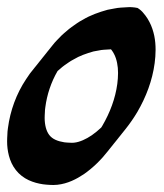

<svg xmlns="http://www.w3.org/2000/svg" viewBox="-77 -513 460 540"><path d="M131.3 -111.7 125.4 -111.4 118 -111.7C113 -111.6 108.5 -112.5 103.7 -112.8C94.5 -114.3 86 -116.5 78.8 -119.9C64.5 -126.5 56.4 -137.4 51.9 -154C49.8 -162.2 48.6 -171.4 48.6 -181.2C48.5 -186.1 49 -191.3 49.2 -196.3C49.5 -201.4 49.4 -206.5 50.5 -211.6C55.1 -246.9 66.7 -281.9 84.9 -313.2C87.3 -315.2 89.7 -317.2 92 -319.3C96 -322.5 99.6 -326.3 103.9 -329C112.4 -334.7 120.5 -341.1 129.6 -345.6C147.1 -356.3 166.4 -362.7 185.8 -368.3C190.7 -369.4 195.7 -370.1 200.6 -371C205.6 -371.8 210.5 -373.1 215.6 -373.1L230.7 -374C232.1 -374.1 234 -374.2 235.1 -374.3C235.7 -373.5 236.4 -372.8 237 -372C239.5 -368.7 241.7 -365.1 243.7 -361.3C247.7 -353.7 250.5 -345.2 252.3 -336.1C254.2 -327.1 255 -317.5 255 -307.6C254.8 -297.5 254.4 -287.3 252.9 -277.1C247.5 -236.3 232.3 -196 211 -159.6C210 -157.8 208.8 -156.1 207.7 -154.3C199.3 -146.4 190.5 -139.1 181.3 -132.7C165 -121.6 147.2 -113.3 131.3 -111.7ZM63.4 7 73.1 7.3 84.2 6.7C113.7 3.5 137.9 -9.2 159.1 -23.3C185.8 -42 208.1 -64.4 227.2 -88.9C228.3 -90.3 229.4 -91.6 230.4 -93C231.5 -94.4 232.6 -95.7 233.7 -97.1C234.8 -98.5 235.9 -99.8 237 -101.2C238.1 -102.5 239.2 -103.9 240.3 -105.3C241.4 -106.6 242.5 -108 243.5 -109.4C244.6 -110.7 245.7 -112.1 246.8 -113.4C247.9 -114.8 249 -116.2 250.1 -117.5C251.2 -118.9 252.3 -120.3 253.4 -121.6C254.4 -123 255.6 -124.3 256.6 -125.7C257.7 -127.1 258.8 -128.4 259.9 -129.8C261 -131.2 262.1 -132.5 263.2 -133.9C264.3 -135.3 265.4 -136.6 266.4 -138C267.5 -139.4 268.6 -140.7 269.7 -142.1C270.8 -143.4 271.9 -144.8 273 -146.2C274.1 -147.5 275.2 -148.9 276.3 -150.3C288.4 -165.5 299.4 -181.5 309.3 -198.1C333.7 -240 351.5 -286.3 358 -335.6C359.8 -347.9 360.4 -360.5 360.6 -373C360.6 -385.9 359.6 -399 356.9 -412.2C354.1 -425.4 349.9 -438.7 343.3 -451.2C340.1 -457.5 336.3 -463.6 332 -469.3C329.9 -472.2 327.6 -475 325.2 -477.6L323.4 -479.7C322.1 -481.1 320.7 -482.4 319.3 -483.7C316.3 -486.3 313.1 -488.7 309.9 -490.6C304.6 -491.7 299.1 -492.5 293.6 -492.8C287 -493.2 285.2 -492.8 281.8 -492.7L262.9 -491.6C256.5 -491.5 250.4 -490 244.1 -489C237.9 -487.8 231.7 -486.8 225.5 -485.5C201.3 -478.7 177.2 -470.4 155.8 -457.4C144.5 -451.7 134.6 -444.1 124.4 -437C119.1 -433.6 114.7 -429.2 109.9 -425.3C105.2 -421.2 100.3 -417.4 95.9 -413C87.5 -404 78.2 -395.6 70.8 -385.7L59.2 -371.2L59.1 -371.1L55.9 -367.2L55.8 -367L52.7 -363.1L52.6 -362.9L49.4 -359L49.3 -358.8L46.1 -354.9L46 -354.7L42.8 -350.8L42.7 -350.6L39.6 -346.7L39.5 -346.5L36.3 -342.6L36.2 -342.5L33 -338.5L32.9 -338.4L29.8 -334.4L29.7 -334.3L26.5 -330.3L26.4 -330.2L23.2 -326.2L23.1 -326.1L19.9 -322.2L19.8 -322L16.7 -318.1L16.6 -317.9L13.4 -314L13.3 -313.8L10.1 -309.9L10 -309.7L6.9 -305.8L-3.5 -290.5C-30.9 -249.4 -48.3 -202 -54.7 -152.6C-55.9 -146.5 -56 -140.2 -56.3 -133.9C-56.6 -127.6 -57.1 -121.5 -57 -115.1C-57 -102.1 -55.5 -88.6 -51.9 -74.9C-48.3 -61.2 -42.2 -47 -32.4 -34.7C-22.8 -22.4 -9.9 -12.6 3.5 -6.4C17 -0.1 30.6 3.3 43.9 5.3C50.4 5.9 57.1 7 63.4 7Z"/></svg>

Font: Ambarawa
Style: Script
Weight: 500
Foundry: Ekosamp
Version: Version 1.001;